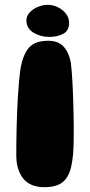

<svg xmlns="http://www.w3.org/2000/svg" viewBox="-20 -766 374 796"><path d="M164 10Q105 10 76.2 -26Q47.5 -62 47.5 -122.5Q47.5 -145.5 47.8 -173.8Q48 -202 48.8 -233.2Q49.5 -264.5 50.8 -297.5Q52 -330.5 54 -363.5Q56 -396.5 58.8 -427Q61.5 -457.5 65.5 -484Q76 -541.5 100.8 -569.2Q125.5 -597 179.5 -597Q223.5 -597 245.5 -570.8Q267.5 -544.5 274 -504Q276 -486 278 -461.8Q280 -437.5 281.2 -409Q282.5 -380.5 283.5 -351Q284.5 -321.5 285 -292.8Q285.5 -264 285.8 -238.2Q286 -212.5 285.5 -193Q285.5 -120 275.2 -75.2Q265 -30.5 239 -10.2Q213 10 164 10ZM184 -613Q147.5 -613 118.5 -630.8Q89.5 -648.5 89.5 -681.5Q89.5 -700 103 -714.5Q116.5 -729 137 -737.5Q157.5 -746 178 -746Q200 -746 220.5 -735.8Q241 -725.5 253.8 -708.8Q266.5 -692 266.5 -671Q266.5 -639 242.5 -626Q218.5 -613 184 -613Z"/></svg>

Font: Gluten Thin
Style: Bold
Weight: 700
Version: Version 1.300